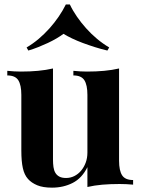

<svg xmlns="http://www.w3.org/2000/svg" viewBox="-20 -840 645 874"><path d="M297.9 -819.8Q311 -792 330.1 -764.4Q349.1 -736.8 372.1 -711.2Q395 -685.5 421.6 -663.3Q448.2 -641.1 477.1 -624L468.8 -609.9Q439.9 -616.7 411.4 -625.7Q382.8 -634.8 356.7 -644.5Q330.6 -654.3 308.1 -665Q285.6 -675.8 269 -686Q255.4 -675.8 237.1 -665Q218.8 -654.3 198 -644.5Q177.2 -634.8 154.5 -625.7Q131.8 -616.7 108.9 -609.9L101.1 -624Q129.4 -640.6 155.8 -662.8Q182.1 -685.1 205.1 -710.7Q228 -736.3 247.1 -764.2Q266.1 -792 279.8 -819.8ZM522 -108.4Q522 -63.5 535.9 -42Q549.8 -20.5 585.9 -20.5V0.5Q554.2 -2.4 523.9 -2.4Q481.9 -2.4 445.6 0.7Q409.2 3.9 377.9 11.2V-79.1Q353 -28.8 310.8 -7.3Q268.6 14.2 216.8 14.2Q175.3 14.2 149.2 3.2Q123 -7.8 107.4 -25.4Q90.8 -43.9 84 -74.7Q77.1 -105.5 77.1 -154.8V-408.2Q77.1 -453.1 63.2 -474.9Q49.3 -496.6 13.2 -496.6V-517.6Q28.8 -516.1 44.4 -515.1Q60.1 -514.2 75.2 -514.2Q117.2 -514.2 153.3 -517.6Q189.5 -521 221.2 -528.3V-113.8Q221.2 -95.2 223.4 -79.6Q225.6 -64 232.2 -53Q238.8 -42 250.5 -35.9Q262.2 -29.8 280.8 -29.8Q300.8 -29.8 318.4 -38.6Q335.9 -47.4 349.1 -63Q362.3 -78.6 370.1 -99.6Q377.9 -120.6 377.9 -145.5V-408.2Q377.9 -453.1 364 -474.9Q350.1 -496.6 314 -496.6V-517.6Q329.6 -516.1 345.2 -515.1Q360.8 -514.2 376 -514.2Q418 -514.2 454.3 -517.6Q490.7 -521 522 -528.3Z"/></svg>

Font: SVN-Playfair Display
Style: Bold
Weight: 700
Designer: Claus Eggers Sørensen
Foundry: Claus Eggers Sørensen
Version: Version 1.004;PS 001.004;hotconv 1.0.70;makeotf.lib2.5.58329